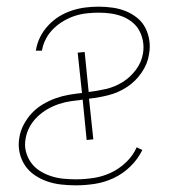

<svg xmlns="http://www.w3.org/2000/svg" viewBox="-20 -548 540 576"><path d="M208 8Q185 8 163 5.5Q141 3 121 -4Q101 -11 83.5 -23Q66 -35 54.5 -52.5Q43 -70 38.5 -91.5Q34 -113 38 -135Q41 -155 51 -174Q61 -193 75.5 -208.5Q90 -224 108.5 -235Q127 -246 146.5 -253Q166 -260 186 -263.5Q206 -267 226 -269L213 -390L234 -392L246 -272Q271 -275 297.5 -281Q324 -287 347.5 -301.5Q371 -316 388 -339Q405 -362 409 -388Q412 -406 409 -423.5Q406 -441 398 -456Q390 -471 376 -482Q362 -493 346 -499Q330 -505 312.5 -507.5Q295 -510 276 -510Q259 -510 240.5 -508Q222 -506 205 -500.5Q188 -495 171.5 -485.5Q155 -476 141 -462.5Q127 -449 118 -432Q109 -415 106 -397V-396H87L88 -398Q91 -418 100.5 -437Q110 -456 125 -472Q140 -488 158 -499Q176 -510 196 -516.5Q216 -523 236 -525.5Q256 -528 276 -528Q297 -528 318 -525Q339 -522 357.5 -514.5Q376 -507 391.5 -494.5Q407 -482 416 -464.5Q425 -447 428 -426.5Q431 -406 427 -385Q423 -357 405 -330.5Q387 -304 361 -287Q335 -270 305.5 -262.5Q276 -255 247 -252L260 -130L240 -128L228 -249Q211 -247 193 -244.5Q175 -242 157 -236Q139 -230 122.5 -220.5Q106 -211 92 -197.5Q78 -184 69 -167.5Q60 -151 57 -133Q53 -113 57.5 -94.5Q62 -76 72.5 -61Q83 -46 98.5 -36Q114 -26 132 -20Q150 -14 169 -12Q188 -10 208 -10Q233 -10 260 -14Q287 -18 312 -29.5Q337 -41 358 -61Q379 -81 390 -106L407 -98Q394 -71 371.5 -49Q349 -27 321.5 -14Q294 -1 265 3.5Q236 8 208 8Z"/></svg>

Font: Iosevka SS18 Thin
Style: Italic
Weight: 100
Italic angle: -9°
Monospace: yes
Designer: Belleve Invis
Foundry: Belleve Invis
Version: Version 25.1.1; ttfautohint (v1.8.4)